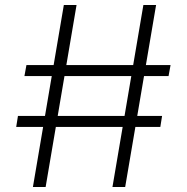

<svg xmlns="http://www.w3.org/2000/svg" viewBox="-20 -735 749 770"><path d="M287 -715 163 15H112L236 -715ZM606 -715 482 15H431L555 -715ZM664 -474 656 -430H78L86 -474ZM630 -270 623 -226H45L52 -270Z"/></svg>

Font: Pathway Extreme 8pt Thin
Style: Regular
Weight: 100
Version: Version 1.001;gftools[0.9.26]